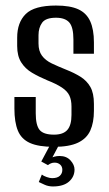

<svg xmlns="http://www.w3.org/2000/svg" viewBox="-20 -523 393 693"><path d="M175 7Q119 7 88 -7Q57 -21 44.5 -51.5Q32 -82 32 -131V-173H109V-114Q109 -71 123 -54Q137 -37 175 -37Q208 -37 223 -54Q238 -71 238 -108V-139Q238 -162 230.5 -178Q223 -194 203.5 -207Q184 -220 151 -233Q120 -246 95.5 -260.5Q71 -275 56.5 -298Q42 -321 42 -357V-387Q42 -442 73 -472.5Q104 -503 182 -503Q233 -503 262.5 -489.5Q292 -476 305.5 -446.5Q319 -417 319 -370V-329H245V-380Q245 -425 230 -442Q215 -459 182 -459Q145 -459 132 -441Q119 -423 119 -396V-366Q119 -339 131.5 -322Q144 -305 167 -294Q190 -283 220 -271Q248 -260 270.5 -246Q293 -232 306 -209.5Q319 -187 319 -148V-123Q319 -81 306 -52Q293 -23 261.5 -8Q230 7 175 7ZM171 150Q155 150 141.5 144Q128 138 120 134L131 107Q137 112 148.5 116Q160 120 168 120Q187 120 196 111.5Q205 103 205 90Q205 78 197 71Q189 64 177 64Q170 64 164 66.5Q158 69 153 73L129 60L161 0H193L166 51L160 49Q167 45 176 42.5Q185 40 195 40Q220 40 234.5 56Q249 72 249 89Q249 115 229 132.5Q209 150 171 150Z"/></svg>

Font: Alumni Sans Thin Medium
Style: Regular
Weight: 500
Version: Version 1.018